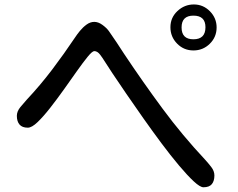

<svg xmlns="http://www.w3.org/2000/svg" viewBox="-20 -833 1040 840"><path d="M826.2 -612.3Q784.2 -612.3 754.9 -642.1Q725.6 -671.9 725.6 -713.9Q725.6 -755.9 756.3 -784.7Q787.1 -813.5 828.1 -813.5Q869.1 -813.5 898.4 -783.7Q927.7 -753.9 927.7 -712.9Q927.7 -670.9 897.9 -641.6Q868.2 -612.3 826.2 -612.3ZM826.2 -661.1Q878.9 -661.1 878.9 -713.9Q878.9 -764.6 826.2 -764.6Q774.4 -764.6 774.4 -712.9Q774.4 -661.1 826.2 -661.1ZM870.1 -13.7Q855.5 -13.7 827.6 -39.6Q799.8 -65.4 763.2 -108.9Q726.6 -152.3 686.5 -206.1Q646.5 -259.8 606.9 -315.9Q567.4 -372.1 532.2 -423.3Q497.1 -474.6 471.7 -512.7Q446.3 -550.8 435.5 -568.4Q429.7 -578.1 418 -593.8Q406.2 -609.4 392.6 -609.4Q383.8 -609.4 363.8 -585Q343.8 -560.5 316.9 -522.5Q290 -484.4 259.8 -441.9Q229.5 -399.4 199.7 -361.3Q169.9 -323.2 144.5 -298.8Q119.1 -274.4 101.6 -274.4Q77.1 -274.4 65.4 -288.1Q53.7 -301.8 53.7 -326.2Q53.7 -345.7 69.3 -364.7Q85 -383.8 96.7 -396.5Q156.2 -460 208 -528.3Q259.8 -596.7 307.6 -668Q316.4 -681.6 329.6 -697.8Q342.8 -713.9 358.9 -725.6Q375 -737.3 392.6 -737.3Q410.2 -737.3 428.2 -724.1Q446.3 -710.9 456.1 -697.3Q473.6 -672.9 490.2 -647.5Q506.8 -622.1 523.4 -596.7Q605.5 -473.6 691.4 -357.4Q777.3 -241.2 877.9 -133.8Q889.6 -121.1 903.8 -103Q918 -85 918 -65.4Q918 -41 906.7 -27.3Q895.5 -13.7 870.1 -13.7Z"/></svg>

Font: Kosugi Maru
Style: Regular
Weight: 400
Designer: MOTOYA
Version: Version 4.002